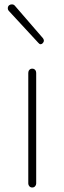

<svg xmlns="http://www.w3.org/2000/svg" viewBox="-20 -832 284 852"><path d="M105.5 -17.6V-508.8Q105.5 -516.6 110.4 -522Q115.2 -527.3 123 -527.3Q130.9 -527.3 135.7 -522Q140.6 -516.6 140.6 -508.8V-17.6Q140.6 -10.7 135.7 -5.4Q130.9 0 123 0Q115.2 0 110.4 -5.4Q105.5 -10.7 105.5 -17.6ZM169.9 -640.6Q165 -635.7 160.2 -635.7Q155.3 -635.7 150.4 -641.6L18.6 -784.2Q14.6 -789.1 14.6 -794.9Q14.6 -803.7 20.5 -808.6Q25.4 -812.5 32.2 -812.5Q32.2 -812.5 33.2 -812.5Q41 -812.5 45.9 -806.6L170.9 -662.1Q174.8 -656.2 174.8 -651.4Q174.8 -646.5 169.9 -640.6Z"/></svg>

Font: Gen Jyuu Gothic ExtraLight
Style: Regular
Weight: 100
Designer: [Source Han Sans]
Ryoko NISHIZUKA  (kana & ideographs); Paul D. Hunt (Latin, Greek & Cyrillic); Wenlong ZHANG  (bopomofo
Version: Version 1.002.20150607